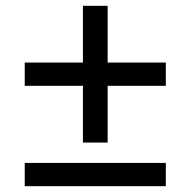

<svg xmlns="http://www.w3.org/2000/svg" viewBox="-20 -640 655 660"><path d="M65 -345V-425H265V-620H350V-425H550V-345H350V-150H265V-345ZM65 0V-80H550V0Z"/></svg>

Font: Jost*
Style: Regular
Weight: 400
Version: Version 3.7